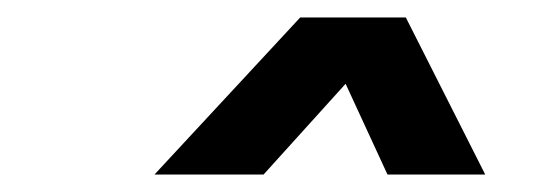

<svg xmlns="http://www.w3.org/2000/svg" viewBox="-20 -760 614 220"><path d="M157 -560 324 -740H445L536 -560H424L376 -664L282 -560Z"/></svg>

Font: Be Vietnam Pro
Style: Bold Italic
Weight: 700
Italic angle: -12°
Designer: Lam Bao, Tony Le, Vietanh Nguyen
Foundry: Yellow Type Foundry
Version: Version 1.002; ttfautohint (v1.8.3)